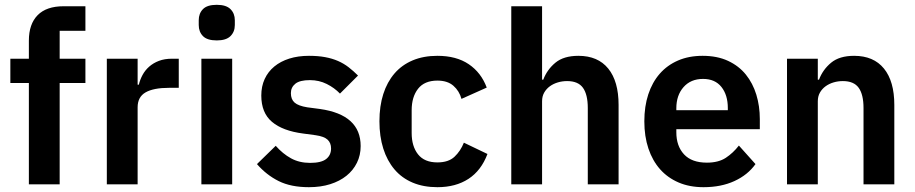

<svg xmlns="http://www.w3.org/2000/svg" viewBox="-20 -766 3805 798"><path d="M100 -421H23V-522H100V-597Q100 -666 136.5 -703Q173 -740 244 -740H335V-638H228V-522H335V-421H228V0H100Z M424 0V-522H552V-414H557Q562 -435 572.5 -454.5Q583 -474 600 -489Q617 -504 640.5 -513Q664 -522 695 -522H723V-401H683Q618 -401 585 -382Q552 -363 552 -320V0Z M881 -598Q841 -598 823.5 -616Q806 -634 806 -662V-682Q806 -710 823.5 -728Q841 -746 881 -746Q920 -746 938 -728Q956 -710 956 -682V-662Q956 -634 938 -616Q920 -598 881 -598ZM817 -522H945V0H817Z M1264 12Q1189 12 1138 -13.5Q1087 -39 1048 -84L1126 -160Q1155 -127 1189.5 -108Q1224 -89 1269 -89Q1315 -89 1335.5 -105Q1356 -121 1356 -149Q1356 -172 1341.5 -185.5Q1327 -199 1292 -204L1240 -211Q1155 -222 1110.5 -259.5Q1066 -297 1066 -369Q1066 -407 1080 -437.5Q1094 -468 1120 -489.5Q1146 -511 1182.5 -522.5Q1219 -534 1264 -534Q1302 -534 1331.5 -528.5Q1361 -523 1385 -512.5Q1409 -502 1429 -486.5Q1449 -471 1468 -452L1393 -377Q1370 -401 1338 -417Q1306 -433 1268 -433Q1226 -433 1207.5 -418Q1189 -403 1189 -379Q1189 -353 1204.5 -339.5Q1220 -326 1257 -320L1310 -313Q1479 -289 1479 -159Q1479 -121 1463.5 -89.5Q1448 -58 1420 -35.5Q1392 -13 1352.5 -0.5Q1313 12 1264 12Z M1798 12Q1740 12 1695 -7Q1650 -26 1619.5 -62Q1589 -98 1573 -148.5Q1557 -199 1557 -262Q1557 -325 1573 -375Q1589 -425 1619.5 -460.5Q1650 -496 1695 -515Q1740 -534 1798 -534Q1877 -534 1928.5 -499Q1980 -464 2003 -402L1898 -355Q1889 -388 1864.5 -409.5Q1840 -431 1798 -431Q1744 -431 1717.5 -397Q1691 -363 1691 -308V-213Q1691 -158 1717.5 -124.5Q1744 -91 1798 -91Q1844 -91 1869 -114.5Q1894 -138 1908 -173L2006 -126Q1980 -57 1927 -22.5Q1874 12 1798 12Z M2105 -740H2233V-435H2238Q2254 -477 2288.5 -505.5Q2323 -534 2384 -534Q2465 -534 2508 -481Q2551 -428 2551 -330V0H2423V-317Q2423 -373 2403 -401Q2383 -429 2337 -429Q2317 -429 2298.5 -423.5Q2280 -418 2265.5 -407.5Q2251 -397 2242 -381.5Q2233 -366 2233 -345V0H2105Z M2904 12Q2846 12 2800.5 -7.5Q2755 -27 2723.5 -62.5Q2692 -98 2675 -148.5Q2658 -199 2658 -262Q2658 -324 2674.5 -374Q2691 -424 2722 -459.5Q2753 -495 2798 -514.5Q2843 -534 2900 -534Q2961 -534 3006 -513Q3051 -492 3080 -456Q3109 -420 3123.5 -372.5Q3138 -325 3138 -271V-229H2791V-216Q2791 -159 2823 -124.5Q2855 -90 2918 -90Q2966 -90 2996.5 -110Q3027 -130 3051 -161L3120 -84Q3088 -39 3032.5 -13.5Q2977 12 2904 12ZM2902 -438Q2851 -438 2821 -404Q2791 -370 2791 -316V-308H3005V-317Q3005 -371 2978.5 -404.5Q2952 -438 2902 -438Z M3251 0V-522H3379V-435H3384Q3400 -477 3434.5 -505.5Q3469 -534 3530 -534Q3611 -534 3654 -481Q3697 -428 3697 -330V0H3569V-317Q3569 -373 3549 -401Q3529 -429 3483 -429Q3463 -429 3444.5 -423.5Q3426 -418 3411.5 -407.5Q3397 -397 3388 -381.5Q3379 -366 3379 -345V0Z"/></svg>

Font: IBM Plex Sans Hebrew SemiBold
Style: Regular
Weight: 600
Designer: Mike Abbink, Paul van der Laan, Pieter van Rosmalen, Yanek Iontef
Foundry: Bold Monday
Version: Version 1.2